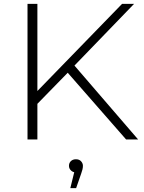

<svg xmlns="http://www.w3.org/2000/svg" viewBox="-20 -720 743 991"><path d="M166 -177 164 -241 610 -700H672L360 -377L331 -346ZM122 0V-700H173V0ZM631 0 316 -360 351 -397 693 0ZM343 251 368 149 372 170Q357 170 346.5 160Q336 150 336 136Q336 121 346 111.5Q356 102 372 102Q389 102 398.5 112.5Q408 123 408 136Q408 145 405.5 155Q403 165 399 176L373 251Z"/></svg>

Font: Montserrat Thin Light
Style: Regular
Weight: 300
Version: Version 9.000